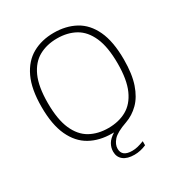

<svg xmlns="http://www.w3.org/2000/svg" viewBox="-215 -899 1174 1250"><g transform="rotate(-30 372.0 -273.5)"><path d="M432 202Q378.5 202 349.5 179Q320.5 156 320.5 115.5Q320.5 85.5 335.8 58.8Q351 32 388.5 9H374Q280.5 9 210.5 -30Q140.5 -69 101.5 -152.8Q62.5 -236.5 62.5 -370Q62.5 -504 102 -587.5Q141.5 -671 211.2 -710Q281 -749 372 -749Q463 -749 533 -711Q603 -673 642.2 -589.5Q681.5 -506 681.5 -370Q681.5 -261.5 656.5 -188.2Q631.5 -115 587.8 -71.5Q544 -28 488.5 -8.5Q409 19 382 50Q355 81 355 113Q355 172.5 432.5 172.5Q453 172.5 473.5 167.5Q494 162.5 521.5 152V182.5Q476.5 202 432 202ZM372 -33.5Q450 -33.5 508.8 -66.2Q567.5 -99 600.5 -172.5Q633.5 -246 633.5 -368Q633.5 -492 600.5 -566.5Q567.5 -641 508.8 -673.8Q450 -706.5 372 -706.5Q294.5 -706.5 235.5 -673.8Q176.5 -641 143.5 -567.8Q110.5 -494.5 110.5 -372Q110.5 -248 143.5 -173.5Q176.5 -99 235.2 -66.2Q294 -33.5 372 -33.5Z"/></g></svg>

Font: Encode Sans SmExp XLt
Style: Regular
Weight: 200
Width: 6
Designer: Multiple Designers
Foundry: Impallari Type
Version: Version 3.002; ttfautohint (v1.8.3) -l 8 -r 50 -G 200 -x 14 